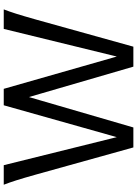

<svg xmlns="http://www.w3.org/2000/svg" viewBox="131 -884 753 1056"><g transform="rotate(-90 508.0 -356.5)"><path d="M722.7 0 717.8 -63.5 876.5 -712.9H983.9Q972.2 -683.1 960 -644.5Q947.8 -606 927.7 -534.7L778.8 0ZM546.9 -712.9 732.4 -63.5 722.7 0H668.9L483.4 -637.2L456.5 -712.9ZM283.2 0 273.4 -63.5 456.5 -712.9H546.9L520 -637.2L334.5 0ZM127 -712.9 288.1 -63.5 283.2 0H224.6L75.7 -534.7Q56.2 -604.5 43.5 -644.3Q30.8 -684.1 19.5 -712.9Z"/></g></svg>

Font: Kanchenjunga
Style: Regular
Weight: 400
Designer: Becca Hirsbrunner Spalinger
Foundry: SIL International
Version: Version 2.001